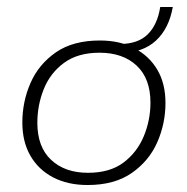

<svg xmlns="http://www.w3.org/2000/svg" viewBox="-20 -520 537 550"><path d="M231 10Q174 10 132 -12Q90 -34 67 -74Q44 -114 44 -169Q44 -229 67.5 -282.5Q91 -336 140 -370Q189 -404 266 -404Q323 -404 365 -382Q407 -360 430.5 -320.5Q454 -281 454 -225Q454 -166 430.5 -112.5Q407 -59 357.5 -24.5Q308 10 231 10ZM232 -25Q295 -25 334 -54.5Q373 -84 392 -130Q411 -176 411 -226Q411 -295 371.5 -332Q332 -369 265 -369Q203 -369 163.5 -340Q124 -311 105.5 -265Q87 -219 87 -168Q87 -99 126.5 -62Q166 -25 232 -25ZM308 -369 312 -394H323Q375 -394 403 -421.5Q431 -449 439 -500H475Q464 -438 426.5 -403.5Q389 -369 328 -369Z"/></svg>

Font: Rokkitt SemiBold ExtraLight
Style: Italic
Weight: 250
Italic angle: -9°
Version: Version 3.103